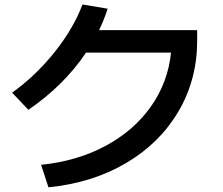

<svg xmlns="http://www.w3.org/2000/svg" viewBox="-20 -798 978 842"><path d="M730 -567.4H357.4Q261.2 -423.8 104.5 -316.4L33.2 -391.6Q136.7 -465.8 219.2 -569.1Q301.8 -672.4 341.8 -778.3L452.1 -759.8Q436.5 -711.4 414.6 -666H844.7V-620.1Q844.7 -449.2 762.7 -309.6Q680.7 -169.9 532.7 -82.8Q384.8 4.4 192.4 23.4L160.2 -75.2Q317.9 -91.3 442.4 -158Q566.9 -224.6 641.8 -330.8Q716.8 -437 730 -567.4Z"/></svg>

Font: Pretendard JP SemiBold
Style: Regular
Weight: 600
Designer: Base glyphs from Inter by Rasmus Andersson; Hangeul glyphs from Noto Sans CJK(Source Han Sans) by Jang Soo-young and Kan
Foundry: Kil Hyung-jin
Version: Version 1.309